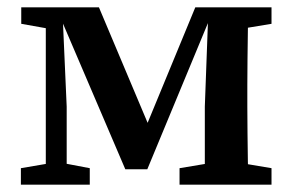

<svg xmlns="http://www.w3.org/2000/svg" viewBox="-20 -504 798 524"><path d="M322 -42 147 -451H130V-484H250L395 -140H371L513 -484H569V-452H552L382 -42ZM539 0V-213L549 -484H658Q657 -460 656.5 -422Q656 -384 655.5 -344Q655 -304 655 -272V-213Q655 -180 655.5 -140Q656 -100 656.5 -62.5Q657 -25 658 0ZM37 0V-45L125 -60H146L225 -45V0ZM470 0V-45L572 -62H620L721 -45V0ZM38 -439V-484H142V-423H128ZM105 0V-484H150L162 -213V0ZM596 -423V-484H721V-439L624 -423Z"/></svg>

Font: Source Serif 4 18pt SemiBold
Style: Regular
Weight: 600
Designer: Frank Grießhammer
Foundry: Adobe Systems Incorporated
Version: Version 4.004;hotconv 1.0.116;makeotfexe 2.5.65601